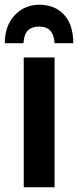

<svg xmlns="http://www.w3.org/2000/svg" viewBox="-43 -789 329 809"><path d="M187 0H57V-547H187ZM123 -769Q187 -769 226 -728Q265 -687 266 -607H187Q183 -677 122 -677Q92 -677 75 -661Q58 -645 56 -607H-23Q-22 -682 19.5 -725.5Q61 -769 123 -769Z"/></svg>

Font: Noto Sans ExtraCondensed
Style: Bold
Weight: 700
Width: 2
Designer: Monotype Design Team
Foundry: Monotype Imaging Inc.
Version: Version 2.013; ttfautohint (v1.8.4.7-5d5b)